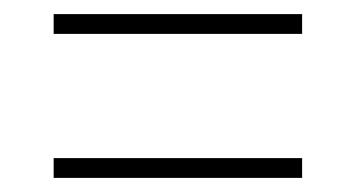

<svg xmlns="http://www.w3.org/2000/svg" viewBox="-20 -493 505 272"><path d="M56 -445H408V-473H56ZM56 -241H408V-269H56Z"/></svg>

Font: Noto Serif Hebrew Condensed Thin
Style: Regular
Weight: 100
Width: 3
Designer: Monotype Design Team
Foundry: Monotype Imaging Inc.
Version: Version 2.004